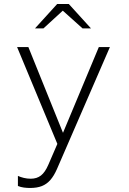

<svg xmlns="http://www.w3.org/2000/svg" viewBox="-20 -715 640 954"><path d="M129 219Q115 219 99 217Q83 215 69 209V159Q82 165 98.5 169Q115 173 133 173Q163 173 183.5 157Q204 141 220 104L265 0L65 -481H121L293 -55L471 -481H526L263 125Q248 159 230 179.5Q212 200 188 209.5Q164 219 129 219ZM154 -574 264 -695H322L432 -574H390L292 -662L196 -574Z"/></svg>

Font: Red Hat Mono
Style: Regular
Weight: 300
Monospace: yes
Designer: Pentagram, MCKL
Foundry: Pentagram, MCKL
Version: Version 1.023